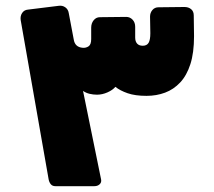

<svg xmlns="http://www.w3.org/2000/svg" viewBox="-20 -634 736 659"><path d="M170 5Q160 5 154.5 -1.5Q149 -8 147 -18L51 -565Q49 -579 56 -589.5Q63 -600 76 -601L181 -614Q194 -616 204 -609Q214 -602 216 -589L233 -499Q237 -472 264 -470Q275 -469 284 -475Q293 -481 293 -500V-539Q293 -554 301.5 -564.5Q310 -575 323 -575L413 -576Q426 -576 435 -566.5Q444 -557 444 -542V-505Q444 -492 450.5 -484.5Q457 -477 470 -477Q484 -477 490 -487Q496 -497 496 -520L495 -577Q495 -590 503 -599.5Q511 -609 524 -609L613 -610Q627 -610 636 -602.5Q645 -595 645 -581L646 -510Q646 -453 633.5 -414Q621 -375 598.5 -351Q576 -327 546.5 -316Q517 -305 483 -305Q444 -305 418 -314Q392 -323 376 -336Q367 -325 349 -317Q331 -309 313 -309Q300 -309 287.5 -312Q275 -315 265 -322L327 -18Q329 -8 322 -1.5Q315 5 304 5Z"/></svg>

Font: Rubik Black
Style: Italic
Weight: 900
Italic angle: -12°
Designer: Hubert and Fischer
Foundry: Hubert and Fischer
Version: Version 2.300;gftools[0.9.30]